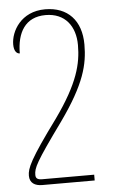

<svg xmlns="http://www.w3.org/2000/svg" viewBox="-54 -538 492 828"><g transform="rotate(-5 192.0 -124.0)"><path d="M173 -501C68 -501 23 -418 23 -362C23 -334 34 -321 48 -321C48 -410 84 -476 173 -476C257 -476 301 -417 301 -335C301 -255 281 -171 178 -27C56 139 41 176 41 208C41 240 64 253 95 253H322V228H96C74 228 69 219 69 207C69 177 79 154 200 -13C309 -166 329 -249 329 -335C329 -439 271 -501 173 -501Z"/></g></svg>

Font: Noto Serif Armenian SemiCondensed Thin
Style: Regular
Weight: 100
Width: 4
Designer: Monotype Design Team
Foundry: Monotype Imaging Inc.
Version: Version 2.008